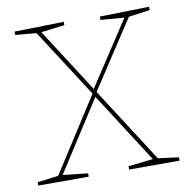

<svg xmlns="http://www.w3.org/2000/svg" viewBox="-78 -769 840 847"><g transform="rotate(-10 342.0 -346.0)"><path d="M570 -21 559 -28 659 -15V0H433V-15L551 -28L548 -21L338 -348H346L136 -21L133 -28L252 -15V0H26V-15L127 -28L116 -21L336 -364V-352L131 -670L142 -663L41 -672V-687L262 -692V-677L150 -663L153 -670L345 -371H337L533 -670L536 -663L423 -672V-687L644 -692V-677L542 -663L553 -670L347 -356V-368Z"/></g></svg>

Font: Bitter Thin
Style: Regular
Weight: 100
Designer: Sol Matas, and Bitter project Authors
Foundry: Sol Matas
Version: Version 2.002